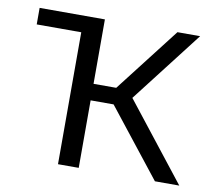

<svg xmlns="http://www.w3.org/2000/svg" viewBox="-65 -603 745 675"><g transform="rotate(10 308.0 -265.0)"><path d="M529 0H616L400 -275L597 -530H516L338 -300H257V-530H24V-471H183V0H257V-241H339Z"/></g></svg>

Font: Cheyenne Sans Light
Style: Regular
Weight: 300
Designer: The Public Sans project authors (U.S. Web Design System), Libre Franklin designed by Pablo Impallari and Rodrigo Fuenzal
Foundry: The Cheyenne Sans Project Authors
Version: Version 2.007